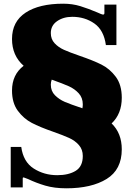

<svg xmlns="http://www.w3.org/2000/svg" viewBox="-20 -777 717 1039"><path d="M639 31Q639 141 557 191.5Q475 242 339 242Q274 242 225 227.5Q176 213 132 192Q110 183 108 183Q106 183 104.5 184Q103 185 103 189V237H38V18H95Q106 99 162.5 135Q219 171 290 171Q351 171 389.5 147.5Q428 124 428 67Q428 32 407 8Q386 -16 354 -30.5Q322 -45 268 -64Q196 -89 152 -112Q108 -135 76.5 -177.5Q45 -220 45 -287Q45 -373 108 -421Q45 -476 45 -566Q45 -660 118.5 -708.5Q192 -757 322 -757Q372 -757 415.5 -743.5Q459 -730 506 -710Q532 -698 537 -698Q545 -698 545 -706V-752H610V-533H553Q542 -614 490.5 -650Q439 -686 371 -686Q323 -686 289 -662.5Q255 -639 255 -598Q255 -565 275.5 -543Q296 -521 326 -507.5Q356 -494 411 -475Q484 -450 529 -427.5Q574 -405 606.5 -361.5Q639 -318 639 -248Q639 -161 584 -109Q639 -56 639 31ZM426 -191Q428 -203 428 -212Q428 -248 406 -272Q384 -296 353 -310Q322 -324 260 -346Q255 -333 255 -319Q255 -284 277.5 -261.5Q300 -239 330 -226Q360 -213 426 -191Z"/></svg>

Font: Taviraj Black
Style: Regular
Weight: 900
Designer: Katatrad Team
Foundry: CadsonDemak
Version: Version 1.001